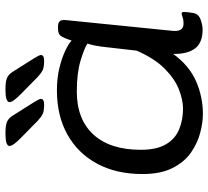

<svg xmlns="http://www.w3.org/2000/svg" viewBox="-50 -708 765 705"><g transform="rotate(-90 332.5 -355.5)"><path d="M267 7Q235 7 197 -3Q159 -13 124.5 -37Q90 -61 68 -104.5Q46 -148 46 -215Q46 -311 84 -381.5Q122 -452 191 -490.5Q260 -529 353 -529Q398 -529 435 -520Q472 -511 498.5 -498.5Q525 -486 536 -475Q547 -508 554.5 -516.5Q562 -525 581 -525H587Q602 -525 607.5 -518Q613 -511 611 -494L572 -107Q567 -64 598 -64Q612 -64 621.5 -67.5Q631 -71 635 -71Q641 -71 641 -63Q641 -62 640.5 -53Q640 -44 637 -27Q633 -8 612 -1Q591 6 577 6Q528 6 507 -22Q486 -50 487 -102Q444 -43 386.5 -18Q329 7 267 7ZM286 -66Q318 -66 356.5 -81Q395 -96 432.5 -133Q470 -170 499 -236L514 -367Q516 -381 518.5 -393Q521 -405 525 -417Q509 -428 463 -442Q417 -456 349 -456Q247 -456 191 -395Q135 -334 135 -221Q135 -162 155.5 -128Q176 -94 210.5 -80Q245 -66 286 -66ZM462 -576Q438 -576 427 -581.5Q416 -587 402 -600L341 -660Q310 -690 310 -703Q310 -718 356 -718Q388 -718 400.5 -711.5Q413 -705 421 -692L469 -616Q483 -594 483 -588Q483 -576 462 -576ZM301 -576Q277 -576 266 -581.5Q255 -587 241 -600L180 -660Q149 -690 149 -703Q149 -718 195 -718Q227 -718 239.5 -711.5Q252 -705 260 -692L308 -616Q322 -594 322 -588Q322 -576 301 -576Z"/></g></svg>

Font: Asap Expanded Expanded Regular
Style: Italic
Weight: 400
Width: 7
Italic angle: -6°
Designer: Pablo Cosgaya
Foundry: Omnibus-Type
Version: Version 3.001; ttfautohint (v1.8.4.7-5d5b)